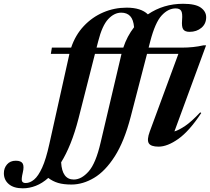

<svg xmlns="http://www.w3.org/2000/svg" viewBox="-206 -764 1110 1016"><path d="M63 -479 68.5 -512H170.5Q193 -579 237.5 -626.2Q282 -673.5 340.5 -698.5Q399 -723.5 464 -723.5Q540 -723.5 576.5 -688Q659 -744 763 -744Q828.5 -744 856.8 -723.5Q885 -703 885 -673Q885 -638 859.8 -616.8Q834.5 -595.5 797 -595.5Q772.5 -595.5 763.5 -608.8Q754.5 -622 757.5 -658Q760.5 -693.5 752.8 -706.5Q745 -719.5 723.5 -719.5Q684 -719.5 649.5 -682.2Q615 -645 589 -545L580.5 -512H756.5Q818 -512 870 -524H884.5L717 -68.5Q741 -75.5 774.2 -98Q807.5 -120.5 853.5 -169.5L859 -166Q796 -70.5 738 -29.2Q680 12 633 12Q592 12 581.2 -6.2Q570.5 -24.5 586.5 -68L738 -479H572L485.5 -145.5Q451.5 -15 401.2 63.5Q351 142 291.8 177.2Q232.5 212.5 172 212.5Q130 212.5 101.5 204Q73 195.5 49.5 177.5Q17.5 206 -16.5 219.2Q-50.5 232.5 -85 232.5Q-133.5 232.5 -159.5 210.2Q-185.5 188 -185.5 152.5Q-185.5 125.5 -168.8 106Q-152 86.5 -122.5 86.5Q-94.5 86.5 -86 101.2Q-77.5 116 -85.5 149.5Q-93.5 183 -89.8 193.8Q-86 204.5 -70 204.5Q-47.5 204.5 -25.5 186.2Q-3.5 168 17 123.2Q37.5 78.5 55 -1.5L160.5 -475Q160.5 -477 161 -479ZM435.5 -697Q398.5 -697 366.5 -662.8Q334.5 -628.5 313.5 -545L305 -512H446.5Q466.5 -572.5 503.5 -620Q500 -660.5 482.8 -678.8Q465.5 -697 435.5 -697ZM436 -475Q436.5 -477 437 -479H296.5L209.5 -137Q190.5 -63 167.2 -5.2Q144 52.5 117.5 95Q122.5 186 184.5 186Q225 186 263 143.2Q301 100.5 326.5 -10Z"/></svg>

Font: Newsreader 72pt SemiBold
Style: Italic
Weight: 600
Italic angle: -17°
Designer: Hugues Gentile
Foundry: Production Type
Version: Version 1.003; ttfautohint (v1.8.3)